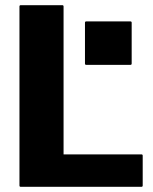

<svg xmlns="http://www.w3.org/2000/svg" viewBox="-20 -720 590 740"><path d="M60 -700H220Q225 -700 225 -695V-125H525Q530 -125 530 -120V-5Q530 0 525 0H60Q55 0 55 -5V-695Q55 -700 60 -700ZM482.5 -470H312.5Q307.5 -470 307.5 -475V-632.5Q307.5 -637.5 312.5 -637.5H482.5Q487.5 -637.5 487.5 -632.5V-475Q487.5 -470 482.5 -470Z"/></svg>

Font: MFEK Sans
Style: Bold
Weight: 700
Designer: Owen Earl
Foundry: indestructible type*
Version: Version 0.001; ttfautohint (v1.8.4.7-5d5b)